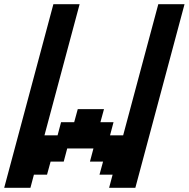

<svg xmlns="http://www.w3.org/2000/svg" viewBox="-20 -895 899 915"><path d="M500 0H625Q664.1 -146 742.2 -437.5Q820.3 -729 859.4 -875H734.4Q706.5 -771 650.6 -562.7Q594.7 -354.5 566.9 -250H504.4L521 -312.5H458.5L475.6 -375H350.6L333.5 -312.5H271L254.4 -250H191.9Q219.7 -354 275.6 -562.5Q331.5 -771 359.4 -875H234.4Q195.3 -729 117.2 -437.5Q39.1 -146 0 0H125L141.6 -62.5H204.1L221.2 -125H283.7L300.3 -187.5H425.3L408.7 -125H471.2L454.1 -62.5H516.6Z"/></svg>

Font: Faithful 32x
Style: Oblique
Weight: 400
Foundry: Faithful Resource Pack
Version: Version 1.0; January 27, 2023